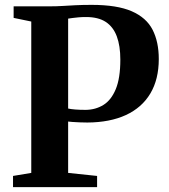

<svg xmlns="http://www.w3.org/2000/svg" viewBox="-20 -769 693 789"><path d="M108.5 -58.5V-680.5L36 -695.5V-743H187Q212.5 -743 237 -744.5Q261.5 -746 290.2 -747.5Q319 -749 357 -749Q461 -749 521.2 -722.8Q581.5 -696.5 607 -646.8Q632.5 -597 632.5 -526.5Q632.5 -443 597.8 -384.8Q563 -326.5 497.2 -296.2Q431.5 -266 339 -265.5Q324 -265.5 307.5 -266.2Q291 -267 278 -267.8Q265 -268.5 260 -269.5V-58.5L379 -46V0H33.5V-46ZM260 -323Q270.5 -320.5 289.2 -319Q308 -317.5 332.5 -317.5Q373 -318 405 -337.8Q437 -357.5 455.8 -402.8Q474.5 -448 474.5 -524Q474.5 -580.5 460 -619.5Q445.5 -658.5 414.8 -678.8Q384 -699 334 -699Q316.5 -699 303 -697.8Q289.5 -696.5 279.2 -695.2Q269 -694 260 -692.5Z"/></svg>

Font: Merriweather 60pt
Style: Bold
Weight: 700
Version: Version 2.100